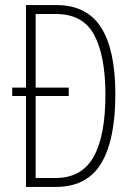

<svg xmlns="http://www.w3.org/2000/svg" viewBox="-20 -734 527 754"><path d="M202 -714Q321 -714 377 -626Q433 -538 433 -364Q433 -184 377 -92Q321 0 200 0H82V-357H28V-390H82V-714ZM200 -679H120V-390H250V-357H120V-35H198Q301 -35 347.5 -118Q394 -201 394 -362Q394 -514 350 -596.5Q306 -679 200 -679Z"/></svg>

Font: Noto Sans Gurmukhi ExtraCondensed ExtraLight
Style: Regular
Weight: 200
Width: 2
Designer: Jelle Bosma - Monotype Design Team
Foundry: Monotype Imaging Inc.
Version: Version 2.004; ttfautohint (v1.8.4.7-5d5b)